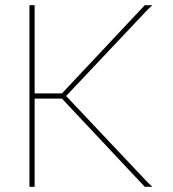

<svg xmlns="http://www.w3.org/2000/svg" viewBox="-20 -730 666 740"><path d="M218.8 -350H113.5V-20V-10H93.5V-20V-350V-370V-700V-710H113.5V-700V-370H218.8L535.2 -707L538.2 -710H567.2L549.2 -693L234.8 -360L549.2 -27L567.2 -10H538.2L535.2 -13Z"/></svg>

Font: Nordica Plus
Style: NordicaClassicUltraLightCond
Weight: 300
Version: Version 1.01